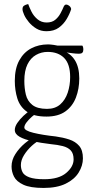

<svg xmlns="http://www.w3.org/2000/svg" viewBox="-20 -729 446 947"><path d="M195 198Q129 198 95 182Q61 166 49 142Q37 118 37 92Q37 60 56 30.5Q75 1 103 -22.5Q131 -46 158 -56L182 -40Q160 -31 137 -10Q114 11 98.5 36Q83 61 83 85Q83 104 91 120Q99 136 124.5 145.5Q150 155 198 155Q270 155 306.5 124Q343 93 343 57Q343 28 329 13Q315 -2 289.5 -8.5Q264 -15 231 -18Q181 -24 140.5 -32.5Q100 -41 76.5 -54.5Q53 -68 53 -88Q53 -104 65 -122Q77 -140 95.5 -157.5Q114 -175 133 -187L166 -174Q153 -167 137.5 -153.5Q122 -140 111 -125.5Q100 -111 100 -100Q100 -85 144.5 -74Q189 -63 255 -56Q291 -51 321.5 -41Q352 -31 370.5 -9.5Q389 12 389 52Q389 88 368 122Q347 156 304 177Q261 198 195 198ZM209 -154Q146 -154 112 -178.5Q78 -203 65.5 -243.5Q53 -284 53 -330Q53 -391 75 -431Q97 -471 134 -490.5Q171 -510 217 -510Q227 -510 245 -507.5Q263 -505 277 -500L288 -479Q327 -467 349 -432.5Q371 -398 371 -342Q371 -291 354.5 -248Q338 -205 302.5 -179.5Q267 -154 209 -154ZM212 -192Q252 -192 277 -214Q302 -236 314 -272Q326 -308 326 -349Q326 -413 296.5 -443Q267 -473 215 -473Q184 -473 157.5 -458Q131 -443 115.5 -411.5Q100 -380 100 -330Q100 -294 107.5 -262.5Q115 -231 139.5 -211.5Q164 -192 212 -192ZM370 -464Q355 -464 336.5 -466.5Q318 -469 300 -471.5Q282 -474 271 -476.5Q260 -479 260 -479L235 -504H386Q388 -502 389.5 -497Q391 -492 391 -484Q391 -474 386 -469Q381 -464 370 -464ZM209 -575Q181 -575 159.5 -588Q138 -601 122.5 -619.5Q107 -638 99 -656Q91 -674 91 -684Q91 -696 98.5 -701Q106 -706 119 -709Q125 -692 135.5 -671Q146 -650 165 -634Q184 -618 210 -618Q236 -618 252 -631Q268 -644 278 -662.5Q288 -681 295 -698Q300 -707 307.5 -706.5Q315 -706 322.5 -699.5Q330 -693 331 -684Q324 -661 309 -635.5Q294 -610 270 -592.5Q246 -575 209 -575Z"/></svg>

Font: Yanone Kaffeesatz ExtraLight Light
Style: Regular
Weight: 300
Version: Version 2.003